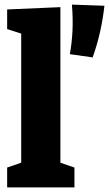

<svg xmlns="http://www.w3.org/2000/svg" viewBox="-20 -813 473 833"><path d="M242 -97 231 -111 303 -86V0H11V-86L83 -111L72 -97V-674L82 -664L11 -687V-772L242 -782ZM382 -564 283 -578Q292 -627 294.5 -680Q297 -733 292 -793L433 -788Q427 -733 414.5 -676.5Q402 -620 382 -564Z"/></svg>

Font: Bitter Thin ExtraBold
Style: Regular
Weight: 800
Version: Version 3.020